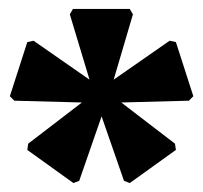

<svg xmlns="http://www.w3.org/2000/svg" viewBox="-20 -795 454 429"><path d="M270 -386 257 -391 207 -535 157 -391 144 -386 41 -460 43 -474 163 -566 12 -570 2 -580 41 -701 55 -704 180 -617 136 -763 143 -775H270L277 -763L234 -617L359 -704L373 -701L412 -580L402 -570L251 -566L371 -474L373 -460Z"/></svg>

Font: Platypi SemiBold
Style: Regular
Weight: 600
Designer: David Sargent
Foundry: Bolt Cutter Type
Version: Version 1.200; ttfautohint (v1.8.4.7-5d5b)